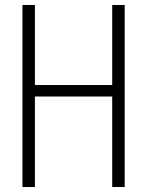

<svg xmlns="http://www.w3.org/2000/svg" viewBox="-20 -750 590 770"><path d="M70 0V-730H120V-409H430V-730H480V0H430V-363H120V0Z"/></svg>

Font: M PLUS Code Latin SemiExpanded Light
Style: Regular
Weight: 300
Width: 6
Designer: Coji Morishita
Foundry: UNDERFOREST DESIGN
Version: Version 1.002; ttfautohint (v1.8.3)